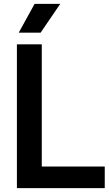

<svg xmlns="http://www.w3.org/2000/svg" viewBox="-20 -968 562 988"><path d="M67 0V-740H195V-111H519V0ZM76.5 -800 158 -948H290L189 -800Z"/></svg>

Font: Encode Sans SemiCondensed SemiCondensed SemiBold
Style: Regular
Weight: 600
Width: 4
Designer: Multiple Designers
Foundry: Impallari Type
Version: Version 3.000; ttfautohint (v1.8.3) -l 8 -r 50 -G 200 -x 14 